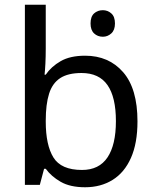

<svg xmlns="http://www.w3.org/2000/svg" viewBox="-20 -780 655 810"><path d="M414 -737Q434 -737 449.5 -723.5Q465 -710 465 -681Q465 -653 449.5 -639Q434 -625 414 -625Q392 -625 377 -639Q362 -653 362 -681Q362 -710 377 -723.5Q392 -737 414 -737ZM173 -575Q173 -541 171.5 -511.5Q170 -482 168 -465H173Q196 -499 236 -522Q276 -545 339 -545Q439 -545 499.5 -475.5Q560 -406 560 -268Q560 -176 532.5 -114Q505 -52 455 -21Q405 10 339 10Q276 10 236 -13Q196 -36 173 -68H166L148 0H85V-760H173ZM324 -472Q267 -472 234 -450.5Q201 -429 187 -384.5Q173 -340 173 -271V-267Q173 -168 205.5 -115.5Q238 -63 326 -63Q398 -63 433.5 -116Q469 -169 469 -269Q469 -370 433.5 -421Q398 -472 324 -472Z"/></svg>

Font: binaryh115
Style: Book
Weight: 400
Designer: Jelle Bosma - Monotype Design Team
Foundry: Monotype Imaging Inc.
Version: Version 2.003